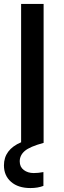

<svg xmlns="http://www.w3.org/2000/svg" viewBox="-24 -724 324 973"><path d="M197 0Q127 19 101.5 41Q76 63 76 94Q76 122 96.5 137.5Q117 153 147 153Q170 153 196 148V218Q168 229 130 229Q68 229 32 197.5Q-4 166 -4 114Q-4 34 83 -3V-704H197Z"/></svg>

Font: CBA Beacon Sans Bold
Style: Regular
Weight: 700
Designer: Wei Huang
Foundry: Wei Huang
Version: Version 1.002